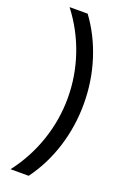

<svg xmlns="http://www.w3.org/2000/svg" viewBox="-169 -803 641 994"><g transform="rotate(20 151.5 -305.5)"><path d="M130.9 141.1H31.2Q105.5 44.4 144.5 -70.3Q183.6 -185.1 183.6 -305.7Q183.6 -426.8 144.5 -541.3Q105.5 -655.8 31.2 -752H130.9Q199.2 -659.2 235.6 -544.2Q272 -429.2 272 -305.2Q272 -181.2 235.6 -66.2Q199.2 48.8 130.9 141.1Z"/></g></svg>

Font: Kumbh Sans Medium
Style: Regular
Weight: 500
Version: Version 1.005